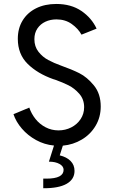

<svg xmlns="http://www.w3.org/2000/svg" viewBox="-20 -748 596 995"><path d="M220.7 177.7Q309.6 177.7 309.6 131.8Q309.6 113.8 288.6 101.8Q267.6 89.8 233.4 89.8L259.8 6.3Q210 1.5 167 -22.2Q124 -45.9 93.5 -81.3Q63 -116.7 49.8 -156.2L131.8 -190.4Q142.6 -158.2 164.1 -131.3Q185.5 -104.5 216.3 -88.4Q247.1 -72.3 283.2 -72.3Q318.4 -72.3 348.9 -87.6Q379.4 -103 397.7 -130.6Q416 -158.2 416 -192.4Q416 -233.4 390.9 -262Q365.7 -290.5 335.4 -305.7Q305.2 -320.8 265.6 -335L255.9 -337.9Q174.3 -366.7 123.3 -417Q72.3 -467.3 72.3 -546.9Q72.3 -601.1 97.2 -641.8Q122.1 -682.6 167.2 -705.1Q212.4 -727.5 271.5 -727.5Q348.6 -727.5 401.9 -691.2Q455.1 -654.8 480.5 -599.6L402.3 -568.4Q385.3 -599.6 351.8 -623.5Q318.4 -647.5 272.5 -647.5Q241.2 -647.5 215.3 -635.5Q189.5 -623.5 173.8 -600.3Q158.2 -577.1 158.2 -544.9Q158.2 -506.8 179.4 -479.7Q200.7 -452.6 230 -437Q259.3 -421.4 295.9 -408.2Q351.1 -388.7 391.1 -368.7Q431.2 -348.6 466.6 -305.4Q502 -262.2 502 -196.3Q502 -140.6 475.3 -95.9Q448.7 -51.3 403.8 -24.7Q358.9 2 305.7 6.8L289.6 57.1Q325.7 65.9 345.9 86.4Q366.2 106.9 366.2 137.7Q366.2 181.2 325.2 204.6Q284.2 228 204.1 227.5V177.7Z"/></svg>

Font: Reddit Sans Strawberry
Style: Regular
Weight: 400
Designer: Stephen Hutchings
Foundry: Reddit
Version: Version 1.013